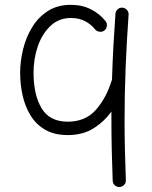

<svg xmlns="http://www.w3.org/2000/svg" viewBox="-20 -536 627 791"><path d="M410.2 -410.6Q401.9 -403.8 390.1 -405.3Q378.4 -406.7 371.6 -415Q355.5 -435.5 330.8 -448.7Q306.2 -461.9 272 -461.9Q223.1 -461.9 188.7 -429.9Q154.3 -397.9 136.2 -346.4Q118.2 -294.9 118.2 -236.3Q118.2 -146 151.1 -90.3Q184.1 -34.7 259.3 -34.7Q332 -34.7 375 -83.5Q418 -132.3 440.4 -205.1Q440.9 -206.5 441.4 -207.5Q443.4 -275.4 447 -343.3Q450.7 -411.1 455.6 -479Q456.5 -490.2 464.8 -497.8Q473.1 -505.4 484.4 -504.4Q495.6 -503.4 503.2 -494.9Q510.7 -486.3 509.8 -475.1Q502 -366.7 497.6 -258.8Q493.2 -150.9 493.2 -42.5Q493.2 19.5 494.6 81.5Q496.1 143.6 498.5 206.1Q499 217.3 491.5 225.6Q483.9 233.9 472.7 234.4Q461.4 234.9 453.1 227.5Q444.8 220.2 444.3 209Q441.9 146 440.4 82.8Q439 19.5 439 -42.5Q439 -59.6 439 -76.7Q409.2 -34.7 365 -7.1Q320.8 20.5 259.3 20.5Q204.6 20.5 166.7 -1.2Q128.9 -22.9 106.2 -59.8Q83.5 -96.7 73.2 -142.6Q63 -188.5 63 -236.3Q63 -283.2 75 -332.5Q86.9 -381.8 112.1 -423.3Q137.2 -464.8 177 -490.5Q216.8 -516.1 272 -516.1Q318.4 -516.1 354.7 -497.6Q391.1 -479 414.6 -449.2Q421.4 -440.9 420.2 -429.2Q418.9 -417.5 410.2 -410.6Z"/></svg>

Font: Mikhak-DS2-FD Light
Style: Regular
Weight: 300
Designer: Amin Abedi
Version: Version 3.2